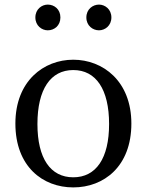

<svg xmlns="http://www.w3.org/2000/svg" viewBox="-20 -795 639 836"><path d="M299 21C432 21 552 -70 552 -257C552 -442 428 -535 299 -535C170 -535 47 -442 47 -257C47 -70 166 21 299 21ZM134 -719C134 -683 162 -663 188 -663C216 -663 243 -683 243 -719C243 -755 216 -775 188 -775C162 -775 134 -755 134 -719ZM143 -255C143 -406 200 -490 299 -490C398 -490 455 -406 455 -255C455 -105 398 -23 299 -23C200 -23 143 -105 143 -255ZM356 -719C356 -683 384 -663 411 -663C437 -663 465 -683 465 -719C465 -755 437 -775 411 -775C384 -775 356 -755 356 -719Z"/></svg>

Font: 寒蝉锦书宋 Text
Style: Regular
Weight: 400
Designer: 寒蝉锦书宋{Warren} 思源宋体{Ryoko NISHIZUKA 西塚涼子 (kana & ideographs); Frank Grießhammer (Latin, Greek & Cyrillic); Wenlong ZHANG 
Foundry: Adobe & ChillType
Version: Version 2.000;Glyphs 3.1.1 (3135)